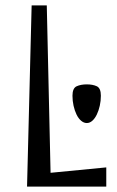

<svg xmlns="http://www.w3.org/2000/svg" viewBox="-20 -690 433 710"><path d="M80 0ZM97 -670H153L167 -51L373 -71V0H80ZM301 -235Q290 -235 280 -243.5Q270 -252 263 -266.5Q256 -281 252 -299Q248 -317 248 -336Q248 -364 263.5 -371Q279 -378 301 -378Q323 -378 338 -371Q353 -364 353 -336Q353 -317 349 -299Q345 -281 338 -266.5Q331 -252 321.5 -243.5Q312 -235 301 -235Z"/></svg>

Font: Combo
Style: Regular
Weight: 400
Designer: Eduardo Rodriguez Tunni
Foundry: Eduardo Rodriguez Tunni
Version: Version 1.001